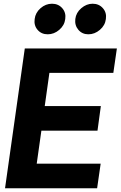

<svg xmlns="http://www.w3.org/2000/svg" viewBox="-20 -1010 650 1030"><path d="M166 -908Q170 -942 197.5 -966Q225 -990 259 -990Q293 -990 314 -966Q335 -942 330 -908Q326 -874 298 -850Q270 -826 236 -826Q202 -826 181.5 -850Q161 -874 166 -908ZM454 -826Q421 -826 400.5 -850Q380 -874 384 -908Q388 -942 416 -966Q444 -990 477 -990Q511 -990 532 -966Q553 -942 548 -908Q544 -874 516 -850Q488 -826 454 -826ZM245 -619 220 -441H521L503 -309H202L177 -132H520L501 0H7L113 -750H607L588 -619Z"/></svg>

Font: Oakes Grotesk Bold
Style: Italic
Weight: 700
Italic angle: -8°
Designer: Samuel Oakes
Foundry: Samuel Oakes
Version: Version 1.000;PS 001.000;hotconv 1.0.88;makeotf.lib2.5.64775